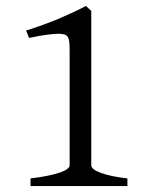

<svg xmlns="http://www.w3.org/2000/svg" viewBox="-20 -628 509 648"><path d="M178 -514C211 -514 215 -503 215 -459V-70C215 -44 114 -29 83 -26V0H410V-26C335 -34 288 -52 288 -70V-591L270 -608C259 -602 245 -595 228 -587L174 -563C132 -546 89 -531 68 -525L78 -500C129 -511 161 -514 178 -514Z"/></svg>

Font: Temporarium
Style: Regular
Weight: 400
Version: Version 1.1